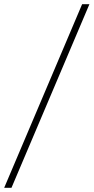

<svg xmlns="http://www.w3.org/2000/svg" viewBox="-99 -780 449 921"><path d="M-79 121 295 -760H330L-44 121Z"/></svg>

Font: Noto Serif Tamil Condensed ExtraLight
Style: Italic
Weight: 200
Width: 3
Italic angle: -12°
Designer: Indian Type Foundry, Tom Grace, and the Monotype Design Team
Foundry: Monotype Imaging Inc.
Version: Version 2.003; ttfautohint (v1.8.4.7-5d5b)